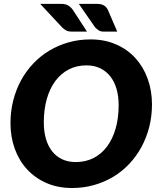

<svg xmlns="http://www.w3.org/2000/svg" viewBox="-20 -934 800 962"><path d="M741.5 -411Q741.5 -352 727.8 -298Q714 -244 688.8 -197.5Q663.5 -151 627.8 -113Q592 -75 547.5 -48.2Q503 -21.5 451 -6.8Q399 8 341.5 8Q269.5 8 212.2 -17.2Q155 -42.5 115 -86.2Q75 -130 53.8 -189.2Q32.5 -248.5 32.5 -317Q32.5 -376 46.2 -430.2Q60 -484.5 85.2 -531Q110.5 -577.5 146.5 -615.5Q182.5 -653.5 227 -680.2Q271.5 -707 323.5 -721.8Q375.5 -736.5 433.5 -736.5Q505 -736.5 562.2 -711.2Q619.5 -686 659.2 -642Q699 -598 720.2 -538.5Q741.5 -479 741.5 -411ZM574.5 -407Q574.5 -452 563.8 -488.8Q553 -525.5 532.2 -551.8Q511.5 -578 481.5 -592.2Q451.5 -606.5 413.5 -606.5Q363.5 -606.5 324 -585.8Q284.5 -565 256.8 -527.5Q229 -490 214.2 -437.2Q199.5 -384.5 199.5 -320.5Q199.5 -275.5 210 -239Q220.5 -202.5 240.8 -176.5Q261 -150.5 291 -136.2Q321 -122 359.5 -122Q409.5 -122 449.2 -142.5Q489 -163 516.8 -200.5Q544.5 -238 559.5 -290.5Q574.5 -343 574.5 -407ZM467 -914.5Q488.5 -914.5 501.2 -906.5Q514 -898.5 520.5 -884.5L567.5 -775.5H500.5Q484.5 -775.5 475.5 -781.2Q466.5 -787 456.5 -797L375 -914.5ZM287.5 -914.5Q309 -914.5 322.5 -906Q336 -897.5 345 -884.5L416 -775.5H339.5Q323.5 -775.5 312.5 -781Q301.5 -786.5 291 -797L181.5 -914.5Z"/></svg>

Font: Lato ExtraBold
Style: Italic
Weight: 800
Italic angle: -7°
Designer: Lukasz Dziedzic with Adam Twardoch and Botio Nikoltchev
Foundry: tyPoland Lukasz Dziedzic
Version: Version 2.015; 2015-08-06; http://www.latofonts.com/